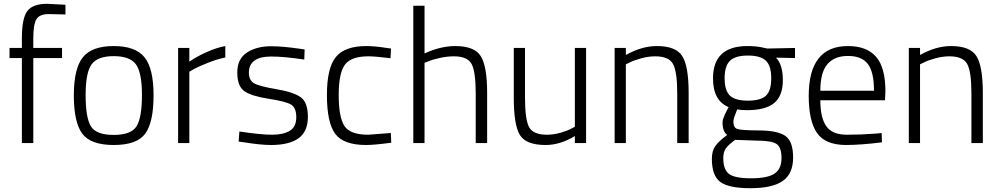

<svg xmlns="http://www.w3.org/2000/svg" viewBox="-20 -752 5254 1009"><path d="M155 -447V0H95V-447H30V-500H95V-551Q95 -657 124 -694.5Q153 -732 227 -732L324 -727V-676Q265 -678 236 -678Q189 -678 172 -652Q155 -626 155 -550V-500H306V-447Z M368 -251Q368 -392 415.5 -451Q463 -510 577.5 -510Q692 -510 739.5 -451Q787 -392 787 -251Q787 -110 743.5 -50Q700 10 578 10Q456 10 412 -50Q368 -110 368 -251ZM430 -253Q430 -134 457.5 -88.5Q485 -43 577.5 -43Q670 -43 698 -89Q726 -135 726 -252.5Q726 -370 694.5 -413.5Q663 -457 578 -457Q493 -457 461.5 -414Q430 -371 430 -253Z M916 0V-500H975V-428Q1012 -454 1065.5 -478Q1119 -502 1164 -510V-450Q1121 -441 1074 -422.5Q1027 -404 1001 -390L975 -375V0Z M1406 -455Q1288 -455 1288 -370Q1288 -331 1314 -315Q1340 -299 1431.5 -283.5Q1523 -268 1560.5 -241Q1598 -214 1598 -137.5Q1598 -61 1549 -25.5Q1500 10 1405 10Q1350 10 1263 -4L1234 -8L1238 -61Q1350 -44 1410 -44Q1470 -44 1503.5 -65Q1537 -86 1537 -136Q1537 -186 1509.5 -202.5Q1482 -219 1391.5 -233Q1301 -247 1264 -273Q1227 -299 1227 -371Q1227 -443 1278 -476Q1329 -509 1404 -509Q1464 -509 1554 -496L1581 -492L1579 -439Q1472 -455 1406 -455Z M1905 -510Q1950 -510 2012 -500L2035 -497L2032 -446Q1953 -456 1915 -456Q1826 -456 1793 -412.5Q1760 -369 1760 -252.5Q1760 -136 1790 -90Q1820 -44 1915 -44L2034 -53L2036 -2Q1947 10 1904 10Q1785 10 1741.5 -49Q1698 -108 1698 -252Q1698 -396 1745.5 -453Q1793 -510 1905 -510Z M2211 0H2152V-722H2211V-471Q2295 -510 2373 -510Q2473 -510 2506.5 -457Q2540 -404 2540 -263V0H2480V-260Q2480 -375 2458.5 -415.5Q2437 -456 2365 -456Q2330 -456 2291.5 -447.5Q2253 -439 2232 -430L2211 -422Z M3001 -500H3060V0H3001V-37Q2924 10 2847 10Q2745 10 2712.5 -42Q2680 -94 2680 -239V-500H2739V-240Q2739 -124 2760.5 -84Q2782 -44 2854 -44Q2889 -44 2926 -54.5Q2963 -65 2982 -76L3001 -86Z M3269 0H3210V-500H3269V-463Q3353 -510 3432 -510Q3532 -510 3565.5 -457Q3599 -404 3599 -263V0H3539V-260Q3539 -375 3517 -415.5Q3495 -456 3423 -456Q3388 -456 3349.5 -445.5Q3311 -435 3290 -424L3269 -414Z M4148 76Q4148 161 4093.5 199Q4039 237 3924 237Q3809 237 3765 204Q3721 171 3721 83Q3721 41 3739 15.5Q3757 -10 3802 -43Q3777 -59 3777 -111Q3777 -127 3801 -174L3809 -189Q3727 -223 3727 -340Q3727 -510 3908 -510Q3959 -510 3998 -500L4013 -497L4158 -500V-447L4058 -449Q4094 -413 4094 -330.5Q4094 -248 4048.5 -210.5Q4003 -173 3905 -173Q3876 -173 3854 -177Q3834 -128 3834 -115Q3834 -82 3853.5 -74.5Q3873 -67 3970 -66.5Q4067 -66 4107.5 -37.5Q4148 -9 4148 76ZM3781 79Q3781 139 3811 162Q3841 185 3927 185Q4013 185 4050 160.5Q4087 136 4087 78.5Q4087 21 4060 4Q4033 -13 3957 -13L3844 -17Q3807 9 3794 28.5Q3781 48 3781 79ZM3788 -341Q3788 -276 3816 -249.5Q3844 -223 3910.5 -223Q3977 -223 4005 -249Q4033 -275 4033 -340.5Q4033 -406 4005 -433Q3977 -460 3910.5 -460Q3844 -460 3816 -432.5Q3788 -405 3788 -341Z M4583 -50 4613 -53 4615 -4Q4502 10 4424 10Q4316 9 4273 -54Q4230 -117 4230 -248Q4230 -510 4436 -510Q4535 -510 4584 -453.5Q4633 -397 4633 -273L4631 -225H4291Q4291 -133 4322.5 -88.5Q4354 -44 4430.5 -44Q4507 -44 4583 -50ZM4291 -275H4573Q4573 -374 4540.5 -416Q4508 -458 4436.5 -458Q4365 -458 4328 -414.5Q4291 -371 4291 -275Z M4815 0H4756V-500H4815V-463Q4899 -510 4978 -510Q5078 -510 5111.5 -457Q5145 -404 5145 -263V0H5085V-260Q5085 -375 5063 -415.5Q5041 -456 4969 -456Q4934 -456 4895.5 -445.5Q4857 -435 4836 -424L4815 -414Z"/></svg>

Font: Titillium Web[RUS by Daymarius]
Style: Regular
Weight: 300
Designer: Cyrillization by Daymarius
Foundry: Cyrillization by Daymarius
Version: Version 1.002 September 12, 2018